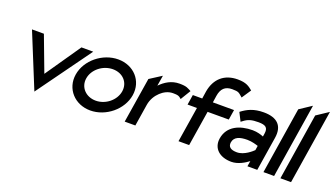

<svg xmlns="http://www.w3.org/2000/svg" viewBox="-62 -1103 2734 1576"><g transform="rotate(20 1305.0 -314.5)"><path d="M80 -451 273 22 615 -451H512L300 -143L184 -451Z M544 -226C523 -95 620 11 756 11C892 11 1021 -95 1042 -226C1063 -357 967 -462 831 -462C695 -462 565 -357 544 -226ZM636 -226C649 -307 730 -371 817 -371C904 -371 963 -307 950 -226C937 -145 857 -80 771 -80C684 -80 623 -145 636 -226Z M1054 0H1147L1177 -190C1185 -241 1211 -281 1241 -309C1268 -334 1304 -355 1348 -355C1392 -355 1399 -350 1414 -338L1422 -331L1476 -420C1445 -435 1436 -447 1371 -447C1302 -447 1248 -413 1205 -369L1220 -461L1117 -395Z M1491 -308H1573L1524 0H1617L1666 -308H1851L1865 -396H1680L1689 -456C1699 -520 1731 -552 1793 -552C1851 -552 1853 -543 1880 -521L1888 -514L1942 -595C1910 -621 1884 -643 1808 -643C1693 -643 1617 -577 1597 -462L1587 -396H1505Z M1834 -137C1820 -46 1887 11 1988 11C2048 11 2104 -25 2134 -48L2126 0H2212L2259 -296C2277 -407 2219 -462 2102 -462C2015 -462 1962 -436 1911 -397L1948 -324L1959 -332C1998 -363 2030 -371 2088 -371C2153 -371 2175 -353 2166 -298L2162 -273C2143 -281 2107 -293 2066 -293C1955 -293 1852 -250 1834 -137ZM1931 -138C1939 -189 1988 -204 2052 -204C2093 -204 2132 -191 2148 -186L2142 -147C2130 -135 2069 -78 2005 -78C1952 -78 1925 -97 1931 -138Z M2266 0H2359L2462 -651L2358 -582Z M2414 0H2507L2610 -651L2506 -582Z"/></g></svg>

Font: Charger Sport
Style: BdObl
Weight: 700
Designer: Jasper
Foundry: Cannot Into Space Fonts
Version: Version 1.1